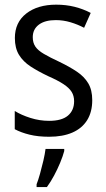

<svg xmlns="http://www.w3.org/2000/svg" viewBox="-20 -565 446 807"><path d="M367.7 -144Q367.7 -94.2 346.2 -59.8Q324.7 -25.4 284.2 -7.8Q243.7 9.8 186.5 9.8Q140.1 9.8 104.2 1Q68.4 -7.8 42 -22V-98.6Q69.3 -81.5 107.9 -69.3Q146.5 -57.1 186.5 -57.1Q239.7 -57.1 265.6 -79.1Q291.5 -101.1 291.5 -139.6Q291.5 -162.1 281 -179Q270.5 -195.8 246.8 -211.4Q223.1 -227.1 182.1 -245.1Q140.1 -265.1 108.6 -285.6Q77.1 -306.2 59.8 -334.5Q42.5 -362.8 42.5 -405.3Q42.5 -470.7 90.3 -508.1Q138.2 -545.4 216.3 -545.4Q257.3 -545.4 293.5 -536.4Q329.6 -527.3 361.3 -510.7L333.5 -448.2Q306.6 -462.4 276.4 -471.4Q246.1 -480.5 214.4 -480.5Q168.5 -480.5 143.1 -461.2Q117.7 -441.9 117.7 -408.7Q117.7 -385.3 128.7 -369.1Q139.6 -353 164.6 -338.4Q189.5 -323.7 230.5 -304.7Q272 -284.7 303 -263.9Q334 -243.2 350.8 -215.1Q367.7 -187 367.7 -144ZM250 61V69.8Q244.1 91.8 232.9 118.9Q221.7 146 207.3 172.9Q192.9 199.7 177.2 221.2H133.8V209.5Q140.6 192.4 148.2 165.3Q155.8 138.2 162.4 109.9Q168.9 81.5 171.4 61Z"/></svg>

Font: Open Sans SemiCondensed
Style: Regular
Weight: 400
Width: 4
Designer: Monotype Design Team
Foundry: Monotype Imaging Inc.
Version: Version 3.000